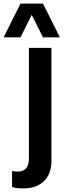

<svg xmlns="http://www.w3.org/2000/svg" viewBox="-67 -891 368 1067"><path d="M109.4 -808.6 46.9 -683.6H-46.9L46.9 -871.1H171.9L265.6 -683.6H171.9ZM62.5 156.2Q21.5 156.2 0 147.9V59.1Q17.1 62.5 31.2 62.5Q93.8 62.5 93.8 -10.3V-625H218.8V3.4Q218.8 75.7 177 116Q135.3 156.2 62.5 156.2Z"/></svg>

Font: Oswald
Style: Stencbab
Weight: 400
Designer: Mathieu Le Lay
Foundry: Mathieu Le Lay
Version: Version 1.000